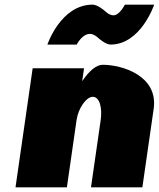

<svg xmlns="http://www.w3.org/2000/svg" viewBox="-20 -807 684 827"><path d="M404.9 -642C404.9 -642 435.3 -615 455.8 -615C586.8 -615 644.1 -787 644.1 -787H517.9C517.9 -787 495 -741 468.7 -741C449.7 -741 431.4 -760 431.4 -760C431.4 -760 401 -787 379 -787C241.5 -787 184.2 -615 184.2 -615H310.4C310.4 -615 333.3 -661 367.5 -661C386.5 -661 404.9 -642 404.9 -642ZM268.1 0 309.8 -290C317.2 -341 351.7 -390 379.6 -390C409.7 -390 421.1 -341 413.7 -290L371.9 0H593.2L641.9 -338C662.5 -481 505.5 -528 422.7 -528C393.2 -528 362.1 -499 335.3 -459H334.2L342 -513H120.7L46.8 0Z"/></svg>

Font: Blink
Style: WideObl
Weight: 400
Designer: Mew Too
Foundry: Cannot Into Space Fonts
Version: Version 001.000